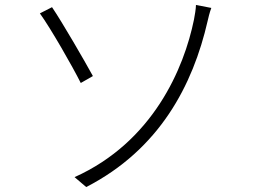

<svg xmlns="http://www.w3.org/2000/svg" viewBox="-20 -739 1040 775"><path d="M281 -24 328 16C624 -136 759 -396 818 -654C820 -663 826 -689 833 -707L771 -719C771 -705 766 -675 763 -660C723 -463 597 -166 281 -24ZM141 -685C185 -624 272 -472 306 -404L355 -432C321 -494 232 -648 190 -710L141 -685Z"/></svg>

Font: Noto Sans T Chinese Light
Style: Regular
Weight: 300
Designer: Ryoko NISHIZUKA (kana & ideographs); Paul D. Hunt (Latin, Greek & Cyrillic); Wenlong ZHANG (bopomofo); Sandoll Communica
Foundry: Adobe Systems Incorporated
Version: Version 1.000;PS 1;hotconv 1.0.78;makeotf.lib2.5.61930